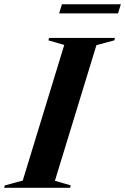

<svg xmlns="http://www.w3.org/2000/svg" viewBox="-66 -896 596 916"><path d="M240.5 -681.5 165 -703.5 168 -715H482.5L479.5 -703.5L394 -680.5L196 -33.5L271.5 -11.5L268.5 0H-46L-43 -11.5L42.5 -34.5ZM216 -832 229.5 -875.5H510.5L497 -832Z"/></svg>

Font: Newsreader 72pt SemiBold
Style: Italic
Weight: 600
Italic angle: -17°
Designer: Hugues Gentile
Foundry: Production Type
Version: Version 1.003; ttfautohint (v1.8.3)